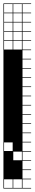

<svg xmlns="http://www.w3.org/2000/svg" viewBox="-20 -827 201 1115"><path d="M57.1 -803.6V-753.6H107.1V-803.6ZM57.1 -700H107.1V-750H57.1ZM3.6 -700H53.6V-750H3.6ZM57.1 -646.4H107.1V-696.4H57.1ZM3.6 -646.4H53.6V-696.4H3.6ZM57.1 -592.9H107.1V-642.9H57.1ZM3.6 -592.9H53.6V-642.9H3.6ZM57.1 -539.3H107.1V-589.3H57.1ZM3.6 -539.3H53.6V-589.3H3.6ZM57.1 50H107.1V0H57.1ZM3.6 50H53.6V0H3.6ZM3.6 103.6H53.6V53.6H3.6ZM57.1 103.6H107.1V53.6H57.1ZM3.6 157.1H53.6V107.1H3.6ZM57.1 157.1H107.1V107.1H57.1ZM3.6 210.7H53.6V160.7H3.6ZM57.1 210.7H107.1V160.7H57.1ZM3.6 264.3H53.6V214.3H3.6ZM57.1 264.3H107.1V214.3H57.1ZM3.6 -803.6V-753.6H53.6V-803.6ZM160.7 -803.6H110.7V-753.6H160.7V-750H110.7V-700H160.7V-696.4H110.7V-646.4H160.7V-642.9H110.7V-592.9H160.7V-589.3H110.7V-539.3H160.7V-535.7H110.7V-485.7H160.7V-482.1H110.7V-432.1H160.7V-428.6H110.7V-378.6H160.7V-375H110.7V-325H160.7V-321.4H110.7V-271.4H160.7V-267.9H110.7V-217.9H160.7V-214.3H110.7V-164.3H160.7V-160.7H110.7V-110.7H160.7V-107.1H110.7V-57.1H160.7V-53.6H110.7V-3.6H160.7V0H110.7V50H160.7V53.6H110.7V103.6H160.7V107.1H110.7V157.1H160.7V160.7H110.7V210.7H160.7V214.3H110.7V264.3H160.7V267.9H0V-807.1H160.7ZM107.1 0V53.6H53.6V0ZM53.6 53.6V107.1H0V53.6ZM53.6 107.1V160.7H0V107.1ZM107.1 107.1V160.7H53.6V107.1ZM0 160.7H53.6V214.3H0ZM53.6 160.7H107.1V214.3H53.6Z"/></svg>

Font: Jersey 10 Charted
Style: Regular
Weight: 400
Designer: Sarah Cadigan-Fried
Version: Version 1.000; ttfautohint (v1.8.4.7-5d5b)